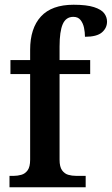

<svg xmlns="http://www.w3.org/2000/svg" viewBox="-20 -789 471 809"><path d="M20 0V-48H38Q54 -48 70 -52.5Q86 -57 96.5 -71.5Q107 -86 107 -116V-477H24V-536H107V-579Q107 -670 152.5 -719.5Q198 -769 290 -769Q345 -769 376 -759Q407 -749 419 -733Q431 -717 431 -698Q431 -671 409.5 -652.5Q388 -634 338 -634Q338 -653 334 -672Q330 -691 319.5 -704.5Q309 -718 289 -718Q258 -718 244.5 -687.5Q231 -657 231 -593V-536H360V-477H231V-116Q231 -86 241.5 -71.5Q252 -57 267.5 -52.5Q283 -48 301 -48H341V0Z"/></svg>

Font: Noto Serif Ethiopic SemiCondensed SemiBold
Style: Regular
Weight: 600
Width: 4
Designer: Monotype Design Team
Foundry: Monotype Imaging Inc.
Version: Version 2.102; ttfautohint (v1.8.4.7-5d5b)